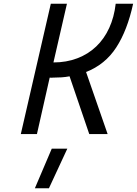

<svg xmlns="http://www.w3.org/2000/svg" viewBox="-20 -715 730 1024"><path d="M256 78H339L241 289H166ZM690 -695Q659 -553 600 -462Q541 -371 439 -331L554 0H456L351 -308Q330 -304 308.5 -302.5Q287 -301 264 -301Q256 -301 254 -300.5Q252 -300 245 -301L177 0H91L251 -695H337L265 -382Q334 -382 392 -404Q450 -426 493 -467Q536 -508 562.5 -566Q589 -624 597 -695Z"/></svg>

Font: Panefresco 500wt
Style: Italic
Weight: 700
Foundry: Campivisivi & Chank Co
Version: Version 1.000